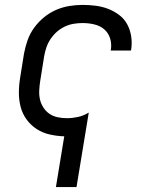

<svg xmlns="http://www.w3.org/2000/svg" viewBox="-20 -548 640 783"><path d="M208 215 242 8Q212 7 183 0.5Q154 -6 130 -21.5Q106 -37 89 -60Q72 -83 64.5 -111Q57 -139 57 -169Q57 -199 62 -230L78 -330Q83 -357 92.5 -384Q102 -411 119 -434.5Q136 -458 159 -477Q182 -496 208.5 -507.5Q235 -519 262.5 -523.5Q290 -528 317 -528Q344 -528 371 -524.5Q398 -521 422 -511.5Q446 -502 466.5 -486.5Q487 -471 499 -448.5Q511 -426 515 -399.5Q519 -373 515 -346L514 -342H431L432 -344Q436 -369 429 -391.5Q422 -414 405 -428.5Q388 -443 364.5 -448.5Q341 -454 317 -454Q299 -454 280.5 -451Q262 -448 244 -439.5Q226 -431 211.5 -418Q197 -405 186 -388.5Q175 -372 169 -354Q163 -336 160 -318L144 -218Q141 -199 140 -179.5Q139 -160 143 -142.5Q147 -125 157 -109.5Q167 -94 181.5 -84Q196 -74 214.5 -70Q233 -66 253 -66Q275 -66 298 -71Q321 -76 342 -89L292 215Z"/></svg>

Font: Iosevka Custom Oblique
Style: Regular
Weight: 400
Italic angle: -9°
Designer: Belleve Invis
Foundry: Belleve Invis
Version: Version 27.0.1